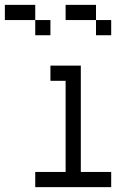

<svg xmlns="http://www.w3.org/2000/svg" viewBox="-20 -770 540 790"><path d="M125 -687.5H0V-750H125ZM125 -62.5H250V-437.5H187.5V-500H312.5V-62.5H437.5V0H125ZM125 -687.5H187.5V-625H125ZM250 -750H375V-687.5H250ZM375 -687.5H437.5V-625H375Z"/></svg>

Font: ChillBitmapSE 16px
Style: Regular
Weight: 400
Designer: Designed by Warren2060
Foundry: ChillType
Version: Version 1.000